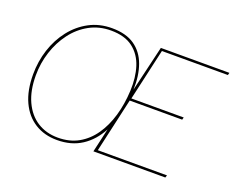

<svg xmlns="http://www.w3.org/2000/svg" viewBox="-115 -914 1373 1124"><g transform="rotate(20 571.0 -352.0)"><path d="M327 11Q248 11 189 -26Q130 -63 97.5 -133Q65 -203 65 -303Q65 -384 89 -458Q113 -532 158.5 -590Q204 -648 267 -681.5Q330 -715 408 -715Q496 -715 549.5 -677.5Q603 -640 627 -573.5Q651 -507 648 -420L715 -704H1142L1138 -689H727L654 -367H980L976 -352H649L573 -15H1004L999 0H551L585 -149Q545 -73 480.5 -31Q416 11 327 11ZM327 -4Q400 -4 455 -35Q510 -66 548 -121Q586 -176 607.5 -249Q629 -322 633 -407Q637 -490 616 -556Q595 -622 544 -661Q493 -700 407 -700Q333 -700 273 -667Q213 -634 170.5 -577.5Q128 -521 105 -450Q82 -379 82 -303Q82 -208 113 -141Q144 -74 199 -39Q254 -4 327 -4Z"/></g></svg>

Font: Prodigy Sans Thin
Style: Italic
Weight: 100
Italic angle: -13°
Designer: Wei Huang
Foundry: Wei Huang
Version: Version 1.003; ttfautohint (v1.8.3)